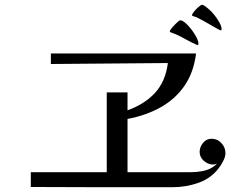

<svg xmlns="http://www.w3.org/2000/svg" viewBox="-20 -846 1040 804"><path d="M924 -205Q924 -191 917 -176.5Q910 -162 902 -150Q868 -101 814 -81.5Q760 -62 702 -62Q554 -62 406 -62Q258 -62 109 -63V-125H427V-459H514V-384Q586 -410 629.5 -457.5Q673 -505 683 -582L193 -578V-622H801Q791 -542 752 -486Q713 -430 651.5 -396Q590 -362 514 -348V-125H779Q810 -125 838.5 -132Q867 -139 889 -161Q887 -160 881.5 -158.5Q876 -157 873 -157Q851 -157 833.5 -172.5Q816 -188 816 -210Q816 -230 830 -247.5Q844 -265 866 -265Q890 -265 907 -247Q924 -229 924 -205ZM811 -663Q811 -657 807 -657Q779 -669 753 -684Q727 -699 699 -709Q697 -710 694 -711Q691 -712 691 -715Q691 -719 700.5 -730Q710 -741 720.5 -751Q731 -761 734 -761Q744 -761 757 -749.5Q770 -738 782.5 -721.5Q795 -705 803 -689Q811 -673 811 -663ZM908 -723Q908 -719 904 -719Q902 -719 891 -725Q880 -731 865.5 -739.5Q851 -748 838.5 -755Q826 -762 822 -764Q815 -767 808.5 -771Q802 -775 796 -776Q794 -777 789 -778.5Q784 -780 784 -782Q784 -787 792.5 -797.5Q801 -808 811.5 -817Q822 -826 826 -826Q831 -826 841 -818.5Q851 -811 855 -807Q865 -799 877 -784Q889 -769 898.5 -752.5Q908 -736 908 -723Z"/></svg>

Font: Kaisei Decol
Style: Regular
Weight: 400
Designer: Font-Kai, 金井和夫
Foundry: KAZUO KANAI
Version: Version 5.003